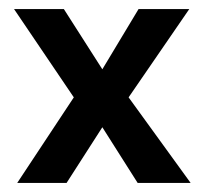

<svg xmlns="http://www.w3.org/2000/svg" viewBox="-20 -404 453 424"><path d="M143 -189 18 0H127L206 -123L284 0H401L264 -189L398 -384H286L206 -251L121 -384H11Z"/></svg>

Font: Cambay Devanagari
Style: Regular
Weight: 700
Designer: Pooja Saxena
Foundry: Pooja Saxena
Version: Version 1.095;PS 001.095;hotconv 1.0.70;makeotf.lib2.5.58329